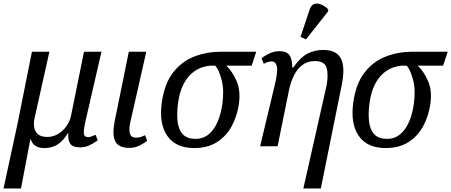

<svg xmlns="http://www.w3.org/2000/svg" viewBox="-50 -829 2557 1088"><path d="M-30 239 49 -126 131 -536H230L146 -160Q140 -134 143.5 -109.5Q147 -85 164.5 -69Q182 -53 218 -53Q251 -53 279.5 -70Q308 -87 327.5 -115.5Q347 -144 353 -176L426 -536H525L433 -136Q423 -89 425.5 -70.5Q428 -52 449 -52Q466 -52 491 -66L504 -34Q481 -17 456.5 -5.5Q432 6 404 6Q361 6 347.5 -15.5Q334 -37 337 -75H335Q311 -34 279 -12Q247 10 202 10Q168 10 149.5 -3.5Q131 -17 124 -40H122L69 239Z M684 9Q622 9 603.5 -27.5Q585 -64 599 -138L680 -536H779L688 -134Q679 -93 686.5 -71Q694 -49 720 -49Q736 -49 747 -52.5Q758 -56 772 -63L784 -31Q766 -17 740 -4Q714 9 684 9Z M1050 10Q946 10 898 -59Q850 -128 867 -249Q882 -356 931.5 -419Q981 -482 1052 -509Q1123 -536 1204 -536H1402L1376 -457H1232Q1266 -425 1290 -371.5Q1314 -318 1304 -241Q1294 -172 1263.5 -115Q1233 -58 1180 -24Q1127 10 1050 10ZM1059 -42Q1119 -42 1158 -95Q1197 -148 1210 -240Q1221 -318 1206 -375.5Q1191 -433 1170 -457H1151Q1125 -457 1095.5 -447.5Q1066 -438 1038 -414.5Q1010 -391 989 -350Q968 -309 959 -246Q951 -186 956.5 -139.5Q962 -93 986.5 -67.5Q1011 -42 1059 -42Z M1669 239 1801 -346Q1812 -410 1800 -446.5Q1788 -483 1734 -483Q1692 -483 1662.5 -460Q1633 -437 1615 -400Q1597 -363 1588 -320L1523 0H1424L1507 -347Q1525 -421 1519 -451Q1513 -481 1489 -481Q1480 -481 1469 -478Q1458 -475 1445 -467L1432 -499Q1454 -516 1479.5 -527.5Q1505 -539 1534 -539Q1572 -539 1589 -518Q1606 -497 1606 -446H1611Q1655 -507 1695 -526.5Q1735 -546 1782 -546Q1855 -546 1881 -499Q1907 -452 1887 -350L1768 239ZM1684 -606 1653 -620 1705 -776Q1714 -802 1732.5 -807Q1751 -812 1772 -802.5Q1793 -793 1810 -776L1809 -764Z M2135 10Q2031 10 1983 -59Q1935 -128 1952 -249Q1967 -356 2016.5 -419Q2066 -482 2137 -509Q2208 -536 2289 -536H2487L2461 -457H2317Q2351 -425 2375 -371.5Q2399 -318 2389 -241Q2379 -172 2348.5 -115Q2318 -58 2265 -24Q2212 10 2135 10ZM2144 -42Q2204 -42 2243 -95Q2282 -148 2295 -240Q2306 -318 2291 -375.5Q2276 -433 2255 -457H2236Q2210 -457 2180.5 -447.5Q2151 -438 2123 -414.5Q2095 -391 2074 -350Q2053 -309 2044 -246Q2036 -186 2041.5 -139.5Q2047 -93 2071.5 -67.5Q2096 -42 2144 -42Z"/></svg>

Font: Noto Serif SemiCondensed
Style: Italic
Weight: 400
Width: 4
Italic angle: -12°
Designer: Monotype Design Team
Foundry: Monotype Imaging Inc.
Version: Version 2.013